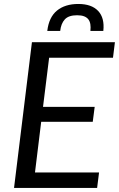

<svg xmlns="http://www.w3.org/2000/svg" viewBox="-20 -924 585 944"><path d="M49 0ZM535.5 -640H221.5L191.5 -398.5H445.5L436 -325H182.5L152 -76H467L457.5 0H49L137 -716.5H545ZM365 -904.5Q430.5 -904.5 462.8 -870Q495 -835.5 488 -772H424.5Q426.5 -790.5 424.2 -804.8Q422 -819 414.5 -828.8Q407 -838.5 393.5 -843.8Q380 -849 359 -849Q317.5 -849 298.8 -828.8Q280 -808.5 276 -772H212.5Q220.5 -839.5 260.2 -872Q300 -904.5 365 -904.5Z"/></svg>

Font: Lato
Style: Italic
Weight: 400
Italic angle: -7°
Designer: Lukasz Dziedzic
Foundry: tyPoland Lukasz Dziedzic
Version: Version 2.007; 2014-02-27